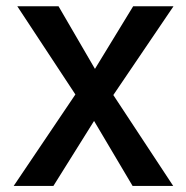

<svg xmlns="http://www.w3.org/2000/svg" viewBox="-20 -576 605 623"><path d="M24.4 27.3 224.6 -269.5 36.1 -555.7H169.9L288.1 -352.5L412.1 -555.7H543L347.7 -267.6L542 27.3H410.2L285.2 -183.6L153.3 27.3Z"/></svg>

Font: GenEi M Gothic v2 Medium
Style: Regular
Weight: 500
Version: Version 2.0